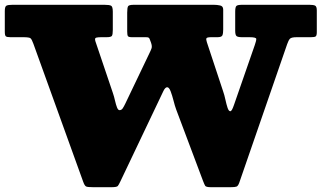

<svg xmlns="http://www.w3.org/2000/svg" viewBox="-25 -770 1340 800"><path d="M497 -338Q491 -325.5 486 -318.2Q481 -311 473 -311Q467 -311 462.5 -322.5Q458 -334 454.2 -350.8Q450.5 -367.5 445.5 -382L372.5 -598Q368.5 -611 375.5 -613Q382.5 -615 396.5 -615H418.5Q437.5 -615 441.2 -620.5Q445 -626 445 -645V-721Q445 -742.5 437.8 -746.2Q430.5 -750 410.5 -750H26.5Q9 -750 2 -746.5Q-5 -743 -5 -724V-638Q-5 -622.5 -0.8 -618.8Q3.5 -615 18.5 -615H71.5Q97 -615 102.2 -610.5Q107.5 -606 114 -588L321.5 -13Q327.5 4 333.8 7Q340 10 363.5 10H439.5Q461.5 10 465.8 5Q470 0 476.5 -14L655 -389Q663 -406.5 671.5 -406.5Q679.5 -406.5 686 -389.5Q692.5 -372.5 698 -350.8Q703.5 -329 709 -314L821 -16Q826.5 -1.5 830 4.2Q833.5 10 854.5 10H935.5Q954 10 960.5 7.5Q967 5 972 -9L1171.5 -586Q1177 -602 1183 -608.5Q1189 -615 1211.5 -615H1270.5Q1285.5 -615 1290.2 -618.2Q1295 -621.5 1295 -636V-726.5Q1295 -743.5 1287.5 -746.8Q1280 -750 1264.5 -750H983.5Q965 -750 960 -745.2Q955 -740.5 955 -721V-642Q955 -624 960.8 -619.5Q966.5 -615 983.5 -615H1014.5Q1042.5 -615 1042.8 -607.8Q1043 -600.5 1036.5 -582L950 -333Q945.5 -320 941.8 -313.2Q938 -306.5 934.5 -306.5Q928 -306.5 923.2 -320.8Q918.5 -335 914.2 -354.8Q910 -374.5 904.5 -390L837 -594Q833 -606 835.2 -610.5Q837.5 -615 855 -615H881Q898.5 -615 901.8 -623Q905 -631 905 -647V-730Q905 -744.5 892.2 -747.2Q879.5 -750 866.5 -750H532.5Q512.5 -750 508.8 -744Q505 -738 505 -717.5V-639Q505 -624.5 507.8 -619.8Q510.5 -615 524.5 -615H582.5Q591 -615 594.2 -613.2Q597.5 -611.5 599.5 -605L604 -593Q609.5 -577.5 606.5 -568.8Q603.5 -560 596.5 -546Z"/></svg>

Font: Besley Black
Style: Regular
Weight: 900
Designer: Owen Earl
Foundry: indestructible type*
Version: Version 2.001